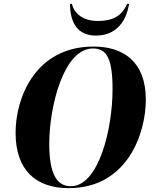

<svg xmlns="http://www.w3.org/2000/svg" viewBox="-20 -967 800 998"><path d="M478 -782C584 -782 636 -855 651 -947H641C618 -898 585 -858 488 -858C407 -858 364 -901 354 -947H344C344 -847 385 -782 478 -782ZM337 11C641 11 738 -272 738 -449C738 -647 621 -725 466 -725C166 -725 61 -462 61 -277C61 -80 169 11 337 11ZM348 1C277 1 236 -60 236 -219C236 -411 310 -715 463 -715C535 -715 565 -663 565 -502C565 -299 494 1 348 1Z"/></svg>

Font: Noto Serif Display SemiCondensed ExtraBold
Style: Italic
Weight: 800
Width: 4
Italic angle: -12°
Designer: Monotype Design Team
Foundry: Monotype Imaging Inc.
Version: Version 2.009